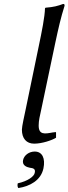

<svg xmlns="http://www.w3.org/2000/svg" viewBox="-20 -718 347 973"><path d="M176 -82C176 -107 182 -131 188 -158L260 -500C276 -575 288 -628 307 -688C308 -695 306 -698 300 -698C273 -688 252 -682 211 -679L208 -676C207 -633 192 -558 176 -482L111 -168C103 -130 91 -77 91 -61C91 -16 114 10 153 10C193 10 243 -7 264 -20V-46L262 -49C257 -48 253 -47 248 -47C206 -39 176 -34 176 -82ZM156 50C127 50 102 69 97 93C91 120 115 129 131 132C149 134 161 138 156 158C153 176 121 200 70 211C68 220 68 229 73 235C132 226 187 196 200 136C211 84 194 50 156 50Z"/></svg>

Font: Libertinus Sans
Style: Italic
Weight: 400
Italic angle: -12°
Designer: Philipp H. Poll, Khaled Hosny
Foundry: Caleb Maclennan
Version: Version 7.050;RELEASE